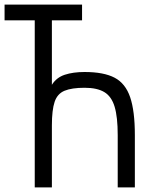

<svg xmlns="http://www.w3.org/2000/svg" viewBox="-20 -820 640 840"><path d="M339 -800V-731H0V-800ZM132 0V-800H207V-449Q227 -481 263.5 -493Q300 -505 350 -505Q434 -505 481.5 -480Q529 -455 549.5 -394.5Q570 -334 570 -229V0H495V-229Q495 -308 481.5 -353Q468 -398 436.5 -417Q405 -436 350 -436Q294 -436 262.5 -423Q231 -410 219 -374.5Q207 -339 207 -271V0Z"/></svg>

Font: Victor Mono
Style: Regular
Weight: 400
Monospace: yes
Designer: Rune Bjørnerås
Version: Version 1.561;gftools[0.9.30]